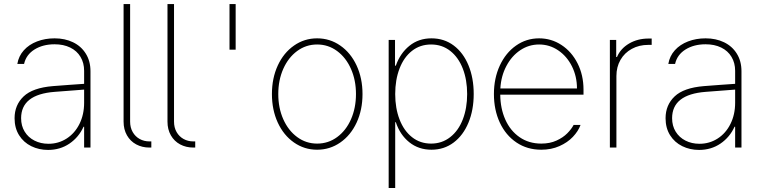

<svg xmlns="http://www.w3.org/2000/svg" viewBox="-20 -727 3756 946"><path d="M240.2 -302.7Q276.9 -305.7 320.6 -308.8Q364.3 -312 394.5 -314V-377.9Q394.5 -417 376.7 -446.8Q358.9 -476.6 325.9 -492.7Q293 -508.8 249 -508.8Q191.4 -508.8 150.1 -483.2Q108.9 -457.5 98.6 -412.1H65.4Q71.8 -450.7 97.4 -479.2Q123 -507.8 162.6 -522.9Q202.1 -538.1 249 -538.1Q299.8 -538.1 339.8 -518.8Q379.9 -499.5 402.8 -462.6Q425.8 -425.8 425.8 -376V0H394.5V-102.5H391.6Q368.2 -50.8 322.3 -19.5Q276.4 11.7 216.8 11.7Q171.9 11.7 134 -6.8Q96.2 -25.4 74 -60.8Q51.8 -96.2 51.8 -144.5Q51.8 -209.5 96.4 -252Q141.1 -294.4 240.2 -302.7ZM218.8 -18.6Q268.1 -18.6 308.3 -44.4Q348.6 -70.3 371.6 -116.5Q394.5 -162.6 394.5 -220.7V-285.6L351.6 -282.2Q264.2 -274.9 249 -274.4Q84 -261.7 84 -144.5Q84 -106.9 101.6 -78.4Q119.1 -49.8 149.9 -34.2Q180.7 -18.6 218.8 -18.6Z M715.8 -30.3H725.6V0H715.8Q680.2 0 651.1 -15.6Q622.1 -31.2 605.5 -60.3Q588.9 -89.4 588.9 -127.9V-707H621.1V-127.9Q621.1 -98.6 633.8 -76.4Q646.5 -54.2 668.2 -42.2Q689.9 -30.3 715.8 -30.3Z M932.1 -30.3H941.9V0H932.1Q896.5 0 867.4 -15.6Q838.4 -31.2 821.8 -60.3Q805.2 -89.4 805.2 -127.9V-707H837.4V-127.9Q837.4 -98.6 850.1 -76.4Q862.8 -54.2 884.5 -42.2Q906.2 -30.3 932.1 -30.3Z M1141.1 -482.4H1110.8V-707H1141.1Z M1319.8 -263.7Q1319.8 -341.8 1348.6 -404.3Q1377.4 -466.8 1428.5 -502.4Q1479.5 -538.1 1542.5 -538.1Q1605.5 -538.1 1656.7 -502.4Q1708 -466.8 1737.1 -404.1Q1766.1 -341.3 1766.1 -263.7Q1766.1 -185.5 1737.1 -123Q1708 -60.5 1656.7 -24.9Q1605.5 10.7 1542.5 10.7Q1479.5 10.7 1428.5 -24.9Q1377.4 -60.5 1348.6 -123Q1319.8 -185.5 1319.8 -263.7ZM1733.9 -263.7Q1733.9 -332 1709.2 -387.7Q1684.6 -443.4 1640.9 -475.6Q1597.2 -507.8 1542.5 -507.8Q1487.8 -507.8 1444.1 -475.6Q1400.4 -443.4 1375.7 -387.7Q1351.1 -332 1351.1 -263.7Q1351.1 -195.3 1375.7 -139.6Q1400.4 -84 1444.1 -51.8Q1487.8 -19.5 1542.5 -19.5Q1597.7 -19.5 1641.4 -51.8Q1685.1 -84 1709.5 -139.6Q1733.9 -195.3 1733.9 -263.7Z M1895 -530.3H1926.3V-403.3H1930.2Q1951.7 -464.4 1997.1 -501.2Q2042.5 -538.1 2106 -538.1Q2168.5 -538.1 2215.6 -502.7Q2262.7 -467.3 2288.3 -405Q2314 -342.8 2314 -263.7Q2314 -185.1 2288.1 -122.6Q2262.2 -60.1 2215.1 -24.7Q2168 10.7 2106 10.7Q2042.5 10.7 1996.6 -26.1Q1950.7 -63 1930.2 -125H1927.2V199.2H1895ZM2104 -19.5Q2157.7 -19.5 2198.2 -51.3Q2238.8 -83 2260.3 -138.7Q2281.7 -194.3 2281.7 -263.7Q2281.7 -333.5 2260.3 -388.9Q2238.8 -444.3 2198.5 -476.1Q2158.2 -507.8 2104 -507.8Q2049.8 -507.8 2009.8 -476.3Q1969.7 -444.8 1948.5 -389.2Q1927.2 -333.5 1927.2 -263.7Q1927.2 -193.8 1948.7 -138.2Q1970.2 -82.5 2010.3 -51Q2050.3 -19.5 2104 -19.5Z M2413.6 -263.7Q2413.6 -341.3 2442.6 -404.1Q2471.7 -466.8 2522.5 -502.4Q2573.2 -538.1 2636.2 -538.1Q2696.3 -538.1 2746.3 -505.4Q2796.4 -472.7 2825.7 -414.8Q2855 -356.9 2855 -285.2V-260.7H2444.8Q2445.3 -192.9 2469.7 -137.9Q2494.1 -83 2539.8 -51.3Q2585.4 -19.5 2647 -19.5Q2689.5 -19.5 2721.9 -34.4Q2754.4 -49.3 2774.9 -70.1Q2795.4 -90.8 2806.2 -111.3H2840.3Q2829.1 -80.6 2802.7 -52.7Q2776.4 -24.9 2736.3 -7.1Q2696.3 10.7 2647 10.7Q2577.6 10.7 2524.7 -24.9Q2471.7 -60.5 2442.6 -123Q2413.6 -185.5 2413.6 -263.7ZM2822.8 -291Q2822.8 -350.6 2797.9 -400.4Q2772.9 -450.2 2730.2 -479Q2687.5 -507.8 2636.2 -507.8Q2585.4 -507.8 2543.2 -479.5Q2501 -451.2 2474.9 -401.6Q2448.7 -352.1 2445.3 -291Z M2984.9 -530.3H3016.1V-446.3H3020Q3037.6 -487.8 3079.6 -512.5Q3121.6 -537.1 3175.3 -537.1H3190.9V-505.9H3174.3Q3128.9 -505.9 3093 -486.3Q3057.1 -466.8 3037.1 -431.9Q3017.1 -397 3017.1 -352.5V0H2984.9Z M3447.8 -302.7Q3484.4 -305.7 3528.1 -308.8Q3571.8 -312 3602.1 -314V-377.9Q3602.1 -417 3584.2 -446.8Q3566.4 -476.6 3533.4 -492.7Q3500.5 -508.8 3456.5 -508.8Q3398.9 -508.8 3357.7 -483.2Q3316.4 -457.5 3306.2 -412.1H3272.9Q3279.3 -450.7 3304.9 -479.2Q3330.6 -507.8 3370.1 -522.9Q3409.7 -538.1 3456.5 -538.1Q3507.3 -538.1 3547.4 -518.8Q3587.4 -499.5 3610.4 -462.6Q3633.3 -425.8 3633.3 -376V0H3602.1V-102.5H3599.1Q3575.7 -50.8 3529.8 -19.5Q3483.9 11.7 3424.3 11.7Q3379.4 11.7 3341.6 -6.8Q3303.7 -25.4 3281.5 -60.8Q3259.3 -96.2 3259.3 -144.5Q3259.3 -209.5 3304 -252Q3348.6 -294.4 3447.8 -302.7ZM3426.3 -18.6Q3475.6 -18.6 3515.9 -44.4Q3556.2 -70.3 3579.1 -116.5Q3602.1 -162.6 3602.1 -220.7V-285.6L3559.1 -282.2Q3471.7 -274.9 3456.5 -274.4Q3291.5 -261.7 3291.5 -144.5Q3291.5 -106.9 3309.1 -78.4Q3326.7 -49.8 3357.4 -34.2Q3388.2 -18.6 3426.3 -18.6Z"/></svg>

Font: Pretendard GOV Thin
Style: Regular
Weight: 100
Designer: Base glyphs from Inter by Rasmus Andersson; Hangeul glyphs from Noto Sans CJK(Source Han Sans) by Jang Soo-young and Kan
Foundry: Kil Hyung-jin
Version: Version 1.309